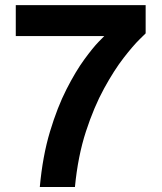

<svg xmlns="http://www.w3.org/2000/svg" viewBox="-20 -743 642 763"><path d="M394.3 -599.6Q394.3 -599.6 371.8 -576.7Q349.4 -553.7 315.1 -506.8Q280.8 -460 244.3 -388.4Q207.8 -316.9 178.6 -220Q149.4 -123 138.2 0Q150.1 0 168.7 0Q187.3 0 208 0Q228.8 0 247.3 0Q265.9 0 277.8 0Q289.6 -122.6 321.5 -220.5Q353.5 -318.4 393.6 -391.4Q433.6 -464.4 471.4 -513.1Q509.3 -561.8 534.1 -586.1Q558.8 -610.4 558.8 -610.4ZM42.7 -599.6H394.3L558.8 -610.4V-722.7H42.7Z"/></svg>

Font: Giphurs
Style: Regular
Weight: 400
Version: Version 2.010